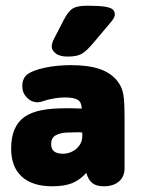

<svg xmlns="http://www.w3.org/2000/svg" viewBox="-20 -641 498 672"><path d="M266 -261Q242 -262 231.5 -262Q221 -262 217 -262Q213 -262 208 -262Q159 -262 124 -255Q89 -248 66 -232Q19 -199 19 -121Q19 -57 56 -23Q93 11 163 11Q205 11 232.5 0Q260 -11 282 -36Q289 -11 303.5 0Q318 11 343 11Q377 11 396.5 -6Q416 -23 416 -52V-225Q416 -283 412 -308.5Q408 -334 394 -353Q372 -384 331.5 -398.5Q291 -413 228 -413Q179 -413 137 -404Q95 -395 76 -381Q58 -367 58 -339Q58 -316 74 -299.5Q90 -283 112 -283Q120 -283 131 -287Q148 -293 169 -296.5Q190 -300 206 -300Q238 -300 251.5 -292Q265 -284 266 -264ZM268 -177V-165Q268 -147 258.5 -133Q249 -119 233.5 -111Q218 -103 200 -103Q159 -103 159 -136Q159 -159 175 -167.5Q191 -176 212.5 -177Q234 -178 250 -178Q254 -178 257.5 -178Q261 -178 268 -177ZM382 -590Q382 -600 375.5 -607Q369 -614 348 -617.5Q327 -621 285 -621Q251 -621 235 -611.5Q219 -602 203 -571L169 -505Q165 -498 163 -490.5Q161 -483 161 -478Q161 -465 175 -454Q189 -443 217 -443Q248 -443 265 -452Q282 -461 307 -491L371 -567Q382 -581 382 -590Z"/></svg>

Font: Beiruti Black
Style: Regular
Weight: 900
Designer: Arlette Boutros
Foundry: Boutros
Version: Version 1.41